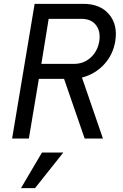

<svg xmlns="http://www.w3.org/2000/svg" viewBox="-20 -720 640 998"><path d="M195 -388H365Q415 -388 451 -420.5Q487 -453 496 -505Q504 -557 479 -589.5Q454 -622 404 -622H233ZM43 0 160 -700H413Q501 -700 547 -645.5Q593 -591 579 -505Q567 -434 520 -384Q473 -334 406 -317L515 0H420L313 -310H182L130 0ZM309 73 162 258H89L198 73Z"/></svg>

Font: CommitMono
Style: Italic
Weight: 400
Monospace: yes
Designer: Eigil Nikolajsen
Foundry: Eigil Nikolajsen
Version: Version 1.143